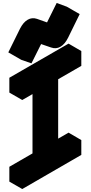

<svg xmlns="http://www.w3.org/2000/svg" viewBox="-20 -1224 612 1294"><path d="M286 -140V-640L130 -550V-650L528 -880V-780L372 -690V-190L528 -280V-180L130 50V-50ZM192 -797 123 -821 202 -981Q223 -1024 253 -1041Q283 -1058 316 -1047L384 -1023L449 -1154L517 -1129L439 -970Q417 -926 387.5 -909Q358 -892 324 -904L257 -927ZM286 -140 130 -50 43 -100 199 -190ZM130 -50V50L43 0V-100ZM528 -280 372 -190 286 -240 442 -330ZM517 -1129 449 -1154 362 -1204 430 -1179ZM449 -1154 384 -1023 297 -1073 362 -1204ZM286 -640V-140L199 -190V-690ZM528 -880 130 -650 43 -700 442 -930ZM130 -650V-550L43 -600V-700ZM384 -1023 316 -1047Q283 -1058 253 -1041Q223 -1024 202 -981L123 -821L36 -871L115 -1031Q137 -1074 166.5 -1091Q196 -1108 229 -1097L297 -1073Z"/></svg>

Font: Nabla Normal
Style: Regular
Weight: 400
Designer: Arthur Reinders Folmer
Version: Version 1.000